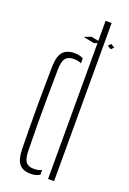

<svg xmlns="http://www.w3.org/2000/svg" viewBox="-154 -854 614 913"><g transform="rotate(20 153.0 -397.0)"><path d="M141.5 -692.5 176.5 -706 214 -699V-800H244.5V0H214V-687.5L198.5 -681.5ZM49.5 -92Q48.5 -143 48 -193Q47.5 -243 47.5 -293.5Q47.5 -344 48 -397.2Q48.5 -450.5 49.5 -508Q50.5 -560.5 69.5 -583Q88.5 -605.5 129 -605.5Q143 -605.5 153.8 -602.8Q164.5 -600 173 -594.5V-570Q157.5 -578 134 -578Q106 -578 93.5 -562.2Q81 -546.5 80 -509Q78.5 -430 78.2 -360.2Q78 -290.5 78.2 -224.8Q78.5 -159 80 -91Q81 -54 93 -38Q105 -22 133 -22Q156.5 -22 173 -30.5V-7Q164.5 -1 153.2 2.2Q142 5.5 128 5.5Q87.5 5.5 69 -17.2Q50.5 -40 49.5 -92ZM264.5 -692.5 276.5 -706 296 -695 283.5 -681.5Z"/></g></svg>

Font: Big Shoulders Stencil Display Thin ExtraLight
Style: Regular
Weight: 250
Version: Version 2.001